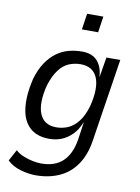

<svg xmlns="http://www.w3.org/2000/svg" viewBox="-97 -772 744 1024"><g transform="rotate(10 275.0 -260.0)"><path d="M169 188Q130 188 86.5 175.5Q43 163 14 135L47 74Q66 91 91 101Q116 111 141.5 116Q167 121 187 121Q261 121 303.5 81Q346 41 359 -37L373 -133L372 -134Q356 -93 329.5 -66.5Q303 -40 272 -28Q241 -16 207 -16Q139 -16 100 -52.5Q61 -89 53 -156.5Q45 -224 66 -314Q82 -369 106.5 -405.5Q131 -442 162 -464.5Q193 -487 228 -496Q263 -505 299 -505Q355 -505 383 -472.5Q411 -440 413 -389L414 -388L432 -496H507L437 -45Q425 32 389 84.5Q353 137 296.5 162.5Q240 188 169 188ZM233 -83Q266 -83 296 -96Q326 -109 351 -140.5Q376 -172 392 -227Q417 -328 393.5 -382.5Q370 -437 303 -437Q270 -437 240 -424.5Q210 -412 186 -380Q162 -348 145 -294Q120 -194 143 -138.5Q166 -83 233 -83ZM277 -621 290 -708H378L365 -621Z"/></g></svg>

Font: Nunito Sans 7pt Condensed
Style: Italic
Weight: 400
Width: 3
Italic angle: -9°
Designer: Vernon Adams
Foundry: Vernon Adams
Version: Version 3.101;gftools[0.9.27]